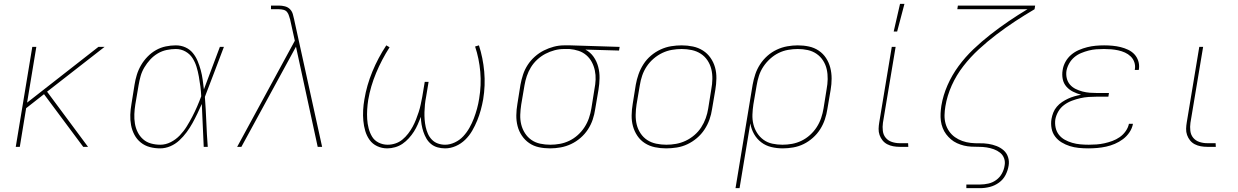

<svg xmlns="http://www.w3.org/2000/svg" viewBox="-20 -764 6440 999"><path d="M62 0 148 -520H169L121 -230L492 -520H524L225 -287L438 0H413L209 -274L116 -201L83 0Z M813 8Q785 8 759 1Q733 -6 712.5 -22.5Q692 -39 679.5 -62.5Q667 -86 662 -112.5Q657 -139 658 -167Q659 -195 664 -223L680 -323Q684 -349 692 -375Q700 -401 714 -425Q728 -449 748 -469.5Q768 -490 792 -503.5Q816 -517 842.5 -522.5Q869 -528 895 -528Q922 -528 945 -517.5Q968 -507 983.5 -488Q999 -469 1008.5 -446Q1018 -423 1024.5 -399Q1031 -375 1034.5 -349.5Q1038 -324 1041 -299Q1062 -354 1082.5 -409.5Q1103 -465 1124 -520H1145Q1120 -455 1095.5 -389.5Q1071 -324 1046 -260Q1051 -195 1053.5 -130Q1056 -65 1061 0H1040Q1037 -56 1035 -111.5Q1033 -167 1030 -223Q1019 -198 1007 -173Q995 -148 981.5 -123.5Q968 -99 951 -76Q934 -53 913 -33.5Q892 -14 866 -3Q840 8 813 8ZM814 -11Q842 -11 868.5 -24.5Q895 -38 915.5 -59.5Q936 -81 951.5 -106Q967 -131 980.5 -157Q994 -183 1005.5 -209.5Q1017 -236 1027 -263Q1026 -289 1022.5 -315Q1019 -341 1014.5 -366.5Q1010 -392 1002.5 -416.5Q995 -441 981.5 -462Q968 -483 945 -496Q922 -509 895 -509Q872 -509 847.5 -504Q823 -499 801 -486Q779 -473 761.5 -454Q744 -435 731 -413Q718 -391 711.5 -367.5Q705 -344 701 -320L684 -220Q680 -195 679 -170Q678 -145 682 -121Q686 -97 696.5 -76Q707 -55 724.5 -39.5Q742 -24 765.5 -17.5Q789 -11 814 -11Z M1214 0 1514 -552 1491 -656Q1490 -656 1490 -657L1491 -658Q1487 -669 1484 -680.5Q1481 -692 1474 -701Q1467 -710 1455 -713Q1443 -716 1431 -716H1390V-735H1431Q1447 -735 1462.5 -731Q1478 -727 1488.5 -716.5Q1499 -706 1503.5 -691Q1508 -676 1511 -661V-660L1656 0H1633L1520 -521L1236 0Z M1995 8Q1967 8 1942.5 -3.5Q1918 -15 1903 -36Q1888 -57 1880.5 -82.5Q1873 -108 1870.5 -135.5Q1868 -163 1869.5 -191Q1871 -219 1876 -247Q1888 -320 1917.5 -391.5Q1947 -463 1990 -528L2007 -518Q1966 -454 1937 -384.5Q1908 -315 1896 -245Q1892 -219 1890.5 -194Q1889 -169 1890.5 -144.5Q1892 -120 1898 -96.5Q1904 -73 1916 -53Q1928 -33 1950 -22Q1972 -11 1997 -11Q2017 -11 2037 -17.5Q2057 -24 2073.5 -37.5Q2090 -51 2103.5 -68.5Q2117 -86 2127 -104.5Q2137 -123 2144.5 -142Q2152 -161 2158.5 -181Q2165 -201 2169 -220.5Q2173 -240 2177 -260L2190 -338H2210L2197 -260Q2193 -240 2191 -220Q2189 -200 2188.5 -180.5Q2188 -161 2189.5 -141.5Q2191 -122 2195 -103.5Q2199 -85 2206.5 -68Q2214 -51 2227 -37.5Q2240 -24 2258 -17.5Q2276 -11 2296 -11Q2321 -11 2346.5 -23Q2372 -35 2390.5 -55Q2409 -75 2422.5 -99Q2436 -123 2445.5 -148Q2455 -173 2462 -198.5Q2469 -224 2473 -250Q2485 -321 2479 -390Q2473 -459 2452 -522L2472 -528Q2493 -463 2499.5 -391.5Q2506 -320 2494 -247Q2489 -219 2481.5 -191.5Q2474 -164 2463 -137Q2452 -110 2437 -84Q2422 -58 2400.5 -37Q2379 -16 2351.5 -4Q2324 8 2296 8Q2275 8 2256 2.5Q2237 -3 2222.5 -15Q2208 -27 2198.5 -43.5Q2189 -60 2183 -78Q2177 -96 2173.5 -116Q2170 -136 2170 -156Q2162 -136 2153.5 -116.5Q2145 -97 2133.5 -79Q2122 -61 2107 -44.5Q2092 -28 2074.5 -16Q2057 -4 2036 2Q2015 8 1995 8Z M2842 8Q2812 8 2784 2Q2756 -4 2733.5 -19.5Q2711 -35 2695.5 -58Q2680 -81 2673 -108Q2666 -135 2666.5 -164.5Q2667 -194 2672 -223L2688 -323Q2693 -350 2701.5 -376Q2710 -402 2725.5 -426Q2741 -450 2763 -469.5Q2785 -489 2810 -501.5Q2835 -514 2861.5 -521Q2888 -528 2915 -528H2948L3204 -520L3201 -501L3026 -506Q3052 -492 3068.5 -468.5Q3085 -445 3092.5 -416.5Q3100 -388 3099.5 -357.5Q3099 -327 3094 -297L3077 -197Q3073 -169 3064 -142Q3055 -115 3039 -90.5Q3023 -66 3000.5 -46.5Q2978 -27 2951.5 -14.5Q2925 -2 2897 3Q2869 8 2842 8ZM2843 -11Q2868 -11 2893 -15.5Q2918 -20 2942 -31.5Q2966 -43 2986.5 -61.5Q3007 -80 3021.5 -102.5Q3036 -125 3044.5 -150Q3053 -175 3057 -200L3073 -300Q3078 -325 3079 -349.5Q3080 -374 3075 -397.5Q3070 -421 3059 -441.5Q3048 -462 3030.5 -477Q3013 -492 2990.5 -499.5Q2968 -507 2943 -509H2914Q2890 -509 2865.5 -502.5Q2841 -496 2818 -484Q2795 -472 2775.5 -454Q2756 -436 2742.5 -414Q2729 -392 2721 -368Q2713 -344 2709 -320L2692 -220Q2688 -194 2687 -167.5Q2686 -141 2692 -116.5Q2698 -92 2711.5 -71Q2725 -50 2745 -36Q2765 -22 2790.5 -16.5Q2816 -11 2843 -11Z M3446 8Q3416 8 3387.5 2Q3359 -4 3335.5 -19Q3312 -34 3296.5 -57Q3281 -80 3273.5 -107Q3266 -134 3266.5 -164Q3267 -194 3272 -223L3288 -323Q3293 -351 3302.5 -378Q3312 -405 3328 -430Q3344 -455 3367 -474.5Q3390 -494 3417 -506.5Q3444 -519 3472 -523.5Q3500 -528 3527 -528Q3557 -528 3585.5 -522Q3614 -516 3637.5 -501Q3661 -486 3677 -463Q3693 -440 3700.5 -413Q3708 -386 3707.5 -356Q3707 -326 3702 -297L3685 -197Q3681 -169 3671.5 -142Q3662 -115 3645.5 -90Q3629 -65 3606 -45.5Q3583 -26 3556.5 -13.5Q3530 -1 3501.5 3.5Q3473 8 3446 8ZM3447 -11Q3472 -11 3497.5 -15.5Q3523 -20 3547.5 -31.5Q3572 -43 3593 -61Q3614 -79 3628.5 -101.5Q3643 -124 3652 -149Q3661 -174 3665 -200L3681 -300Q3686 -326 3686.5 -353Q3687 -380 3681 -404.5Q3675 -429 3661 -450Q3647 -471 3626 -484.5Q3605 -498 3579.5 -503.5Q3554 -509 3527 -509Q3502 -509 3476 -504.5Q3450 -500 3426 -488.5Q3402 -477 3381 -459Q3360 -441 3345 -418.5Q3330 -396 3321.5 -371Q3313 -346 3309 -320L3292 -220Q3288 -194 3287.5 -167Q3287 -140 3293 -115.5Q3299 -91 3313 -70Q3327 -49 3347.5 -35.5Q3368 -22 3394 -16.5Q3420 -11 3447 -11Z M3807 215 3896 -323Q3901 -351 3910 -378Q3919 -405 3935 -429.5Q3951 -454 3973 -473.5Q3995 -493 4021.5 -505.5Q4048 -518 4076 -523Q4104 -528 4131 -528Q4161 -528 4189 -522Q4217 -516 4240 -500.5Q4263 -485 4278 -462Q4293 -439 4300 -412Q4307 -385 4307 -355.5Q4307 -326 4302 -297L4285 -197Q4281 -170 4272 -143Q4263 -116 4247.5 -91.5Q4232 -67 4209.5 -47Q4187 -27 4161.5 -14.5Q4136 -2 4108 3Q4080 8 4053 8Q4022 8 3993 1Q3964 -6 3941 -23.5Q3918 -41 3903.5 -66.5Q3889 -92 3884 -122L3828 215ZM4051 -11Q4076 -11 4101 -15.5Q4126 -20 4150 -31.5Q4174 -43 4194.5 -61.5Q4215 -80 4229.5 -102.5Q4244 -125 4252.5 -150Q4261 -175 4265 -200L4281 -300Q4286 -326 4286.5 -352.5Q4287 -379 4281.5 -403.5Q4276 -428 4262.5 -449Q4249 -470 4228.5 -484Q4208 -498 4183 -503.5Q4158 -509 4131 -509Q4106 -509 4080.5 -504.5Q4055 -500 4031.5 -488.5Q4008 -477 3987.5 -458.5Q3967 -440 3952 -417.5Q3937 -395 3929 -370Q3921 -345 3917 -320L3900 -221Q3896 -195 3895 -168.5Q3894 -142 3900 -117.5Q3906 -93 3919.5 -72Q3933 -51 3953 -36.5Q3973 -22 3998.5 -16.5Q4024 -11 4051 -11Z M4706 0H4661Q4644 0 4627.5 -3Q4611 -6 4596.5 -13.5Q4582 -21 4572 -33.5Q4562 -46 4556.5 -61.5Q4551 -77 4551.5 -94Q4552 -111 4555 -128L4620 -520H4640L4574 -125Q4571 -104 4573.5 -83Q4576 -62 4588.5 -47Q4601 -32 4620.5 -25.5Q4640 -19 4661 -19H4705ZM4630 -600 4663 -744H4686L4648 -600Z M5008 215V196H5080Q5101 196 5123 191Q5145 186 5163.5 172.5Q5182 159 5193 139Q5204 119 5207 98Q5211 78 5204.5 60Q5198 42 5183.5 30.5Q5169 19 5151 12.5Q5133 6 5113.5 3Q5094 0 5074 0Q5054 0 5034 -1Q5014 -2 4995.5 -6.5Q4977 -11 4959.5 -19Q4942 -27 4928 -39Q4914 -51 4903 -65.5Q4892 -80 4885 -98Q4878 -116 4875.5 -135Q4873 -154 4874 -174Q4875 -194 4878 -214Q4887 -268 4910 -320.5Q4933 -373 4967.5 -420Q5002 -467 5044.5 -507.5Q5087 -548 5133 -584Q5179 -620 5227.5 -653Q5276 -686 5326 -716H4961L4964 -735H5366L5363 -716Q5312 -686 5262.5 -653.5Q5213 -621 5165 -584.5Q5117 -548 5073 -507.5Q5029 -467 4992.5 -420Q4956 -373 4932 -319.5Q4908 -266 4899 -211Q4895 -188 4894.5 -165Q4894 -142 4900 -120.5Q4906 -99 4918.5 -81Q4931 -63 4948.5 -50.5Q4966 -38 4987 -30.5Q5008 -23 5030.5 -20.5Q5053 -18 5076.5 -18.5Q5100 -19 5122.5 -15.5Q5145 -12 5165.5 -4Q5186 4 5202 18Q5218 32 5225 53.5Q5232 75 5228 98Q5224 123 5212 146.5Q5200 170 5178 186Q5156 202 5130.5 208.5Q5105 215 5080 215Z M5642 8Q5617 8 5592.5 5.5Q5568 3 5546 -4Q5524 -11 5504 -23Q5484 -35 5470 -53.5Q5456 -72 5451.5 -96Q5447 -120 5451 -145Q5454 -162 5460.5 -178.5Q5467 -195 5479 -209Q5491 -223 5506 -233Q5521 -243 5537 -250.5Q5553 -258 5570.5 -263Q5588 -268 5605 -271Q5583 -277 5563 -287Q5543 -297 5528.5 -313.5Q5514 -330 5509.5 -352.5Q5505 -375 5509 -399Q5512 -421 5523.5 -442Q5535 -463 5553 -478.5Q5571 -494 5593 -503.5Q5615 -513 5637 -518.5Q5659 -524 5681 -526Q5703 -528 5725 -528Q5747 -528 5768.5 -526Q5790 -524 5810.5 -519Q5831 -514 5850 -505Q5869 -496 5882.5 -481.5Q5896 -467 5902.5 -447Q5909 -427 5906 -405L5905 -400H5884L5885 -404Q5888 -423 5882 -440.5Q5876 -458 5863 -470.5Q5850 -483 5833.5 -490.5Q5817 -498 5798.5 -502Q5780 -506 5761.5 -507.5Q5743 -509 5724 -509Q5704 -509 5684 -507.5Q5664 -506 5644.5 -501Q5625 -496 5605.5 -488Q5586 -480 5570 -466.5Q5554 -453 5543.5 -434.5Q5533 -416 5529 -396Q5526 -376 5530.5 -357Q5535 -338 5547 -324Q5559 -310 5576 -301.5Q5593 -293 5612 -288Q5631 -283 5650.5 -281.5Q5670 -280 5690 -280H5750L5747 -261H5687Q5666 -261 5644 -259.5Q5622 -258 5600.5 -253Q5579 -248 5557.5 -240Q5536 -232 5517 -218Q5498 -204 5486.5 -184Q5475 -164 5471 -143Q5468 -121 5472.5 -100Q5477 -79 5489.5 -63Q5502 -47 5520 -37Q5538 -27 5558.5 -21Q5579 -15 5601 -13Q5623 -11 5645 -11Q5665 -11 5685.5 -12.5Q5706 -14 5726.5 -18.5Q5747 -23 5767.5 -30.5Q5788 -38 5806 -50.5Q5824 -63 5837 -81.5Q5850 -100 5854 -120H5875Q5871 -97 5857 -76Q5843 -55 5823 -40Q5803 -25 5780.5 -15.5Q5758 -6 5735 -1Q5712 4 5688.5 6Q5665 8 5642 8Z M6306 0H6261Q6244 0 6227.5 -3Q6211 -6 6196.5 -13.5Q6182 -21 6172 -33.5Q6162 -46 6156.5 -61.5Q6151 -77 6151.5 -94Q6152 -111 6155 -128L6220 -520H6240L6174 -125Q6171 -104 6173.5 -83Q6176 -62 6188.5 -47Q6201 -32 6220.5 -25.5Q6240 -19 6261 -19H6305Z"/></svg>

Font: Iosevka Aile Thin Oblique
Style: Regular
Weight: 100
Italic angle: -9°
Designer: Belleve Invis
Foundry: Belleve Invis
Version: Version 31.1.0; ttfautohint (v1.8.4)